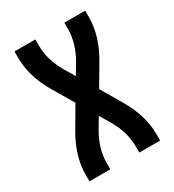

<svg xmlns="http://www.w3.org/2000/svg" viewBox="-178 -838 855 941"><g transform="rotate(-30 250.0 -367.5)"><path d="M50 0V-37Q50 -142 115 -252L183 -368L115 -483Q50 -593 50 -698V-735H168V-698Q168 -619 216 -537L250 -480L284 -537Q332 -619 332 -698V-735H450V-698Q450 -593 385 -483L317 -368L385 -252Q450 -142 450 -37V0H332V-37Q332 -116 284 -198L250 -255L216 -198Q168 -116 168 -37V0Z"/></g></svg>

Font: Iosevka SS01
Style: Bold
Weight: 700
Monospace: yes
Designer: Belleve Invis
Foundry: Belleve Invis
Version: 2.3.3; ttfautohint (v1.8.3)